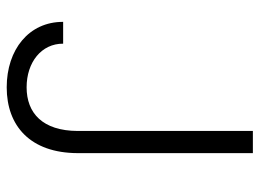

<svg xmlns="http://www.w3.org/2000/svg" viewBox="-121 -646 777 575"><g transform="rotate(90 267.5 -358.5)"><path d="M372.2 -727.3V-202.8C371.8 -97.3 318.5 -49.7 241.5 -49.7C166.5 -49.7 110.4 -94.1 110.8 -159.1H45.5C45.1 -56.5 128.6 9.9 241.5 9.9C356.9 9.9 438.2 -60.4 438.6 -202.8V-727.3Z"/></g></svg>

Font: Karasuma Gothic
Style: Light
Weight: 300
Designer: Rasmus Andersson / Ryoko Nishizuka
Foundry: rsms
Version: Version 1.00